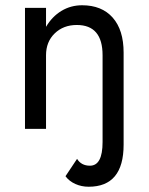

<svg xmlns="http://www.w3.org/2000/svg" viewBox="-20 -490 565 730"><path d="M317 220Q290 220 266.5 209.5Q243 199 229 180L273 114Q289 140 322 140Q370 140 370 50V-280Q370 -395 272 -395Q221 -395 188 -363Q155 -331 155 -280V0H75V-460H155V-388Q178 -427 213.5 -448.5Q249 -470 292 -470Q367 -470 408.5 -423Q450 -376 450 -290V60Q450 220 317 220Z"/></svg>

Font: Jost*
Style: Regular
Weight: 400
Version: Version 3.7